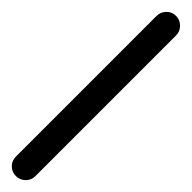

<svg xmlns="http://www.w3.org/2000/svg" viewBox="-381 -970 890 890"><g transform="rotate(45 64.0 -525.0)"><path d="M0 -64H128V-986H0ZM64 -128Q37 -128 18.5 -109Q0 -90 0 -64Q0 -37 18.5 -18.5Q37 0 64 0Q90 0 109 -18.5Q128 -37 128 -64Q128 -90 109 -109Q90 -128 64 -128ZM64 -1050Q37 -1050 18.5 -1031Q0 -1012 0 -986Q0 -959 18.5 -940.5Q37 -922 64 -922Q90 -922 109 -940.5Q128 -959 128 -986Q128 -1012 109 -1031Q90 -1050 64 -1050Z"/></g></svg>

Font: Wavefont
Style: Bold
Weight: 700
Version: Version 3.004;gftools[0.9.33]